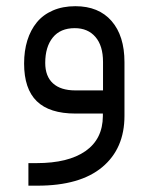

<svg xmlns="http://www.w3.org/2000/svg" viewBox="-20 -359 470 607"><path d="M373.5 -162.6V7.3Q373.5 110.8 303.2 169.4Q232.9 228 98.6 228H69.8V156.7H95.7Q195.8 156.7 250.2 118.7Q304.7 80.6 305.2 8.3V7.3V0H297.9H218.8Q136.2 0 96.2 -39.1Q56.2 -78.1 56.2 -158.2Q56.2 -198.2 66.4 -231.2Q76.7 -264.2 96.4 -288.3Q116.2 -312.5 147.2 -325.9Q178.2 -339.4 218.3 -339.4Q292 -339.4 332.8 -292.5Q373.5 -245.6 373.5 -162.6ZM123 -160.2Q123 -117.7 147.5 -95.5Q171.9 -73.2 218.3 -73.2H298.3H305.7V-80.6V-163.1Q305.7 -214.4 281.7 -242.2Q257.8 -270 216.3 -270Q170.9 -270 147 -240.5Q123 -210.9 123 -160.2Z"/></svg>

Font: Shabnam Light FD
Style: Light-FD
Weight: 300
Foundry: DejaVu fonts team - Redesigned by Saber Rastikerdar - Based on Vazir font
Version: Version 5.0.0